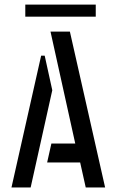

<svg xmlns="http://www.w3.org/2000/svg" viewBox="-20 -821 505 841"><path d="M90.8 -748V-800.8H399.4V-748ZM30.3 0 160.2 -577.1H175.8L209 -425.8L114.3 0ZM186.5 -109.4 205.1 -192.4H309.6L201.2 -682.6H286.1L440.4 0H355.5L331.1 -109.4Z"/></svg>

Font: Post No Bills Jaffna SemiBold
Style: Regular
Weight: 600
Designer: Kosala Senevirathne, Siva Puranthara, Lasantha Premarathna, Tharique Azeez
Foundry: Mooniak
Version: Version 1.220 ; ttfautohint (v1.6)